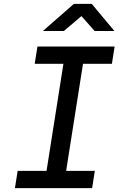

<svg xmlns="http://www.w3.org/2000/svg" viewBox="-20 -970 640 990"><path d="M201 -810H309L400 -887L468 -810H570L453 -950H361ZM57 0H455L469 -89H321L408 -641H557L571 -730H173L159 -641H307L220 -89H71Z"/></svg>

Font: JetBrains Mono Medium
Style: Italic
Weight: 436
Italic angle: -9°
Monospace: yes
Designer: Philipp Nurullin, Konstantin Bulenkov
Foundry: JetBrains
Version: Version 2.305